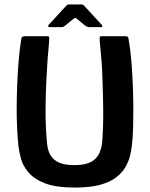

<svg xmlns="http://www.w3.org/2000/svg" viewBox="-20 -836 675 864"><path d="M317 8Q231 8 181.5 -11.5Q132 -31 107 -61.5Q82 -92 74 -123Q66 -154 63 -178Q59 -217 57 -261Q55 -305 55 -341Q55 -388 57 -444Q59 -500 63.5 -557Q68 -614 76 -662Q77 -669 82 -671Q87 -673 94 -673Q118 -673 142 -673Q166 -673 191 -673Q200 -673 201 -670Q202 -667 201 -649Q197 -609 194 -567Q191 -525 189 -482Q185 -407 185 -336.5Q185 -266 191 -198Q193 -169 201.5 -149Q210 -129 225.5 -116.5Q241 -104 263.5 -98.5Q286 -93 314 -93Q344 -93 366 -98.5Q388 -104 403.5 -116.5Q419 -129 428 -149Q437 -169 440 -198Q445 -265 444.5 -335.5Q444 -406 441 -481Q440 -524 436.5 -566.5Q433 -609 429 -649Q428 -667 429 -670Q430 -673 440 -673Q465 -673 490.5 -673Q516 -673 541 -673Q549 -673 553.5 -671Q558 -669 558 -662Q567 -614 571.5 -557.5Q576 -501 578 -444.5Q580 -388 580 -342Q580 -305 579 -261Q578 -217 573 -178Q571 -159 565 -134.5Q559 -110 545 -85Q531 -60 503.5 -38.5Q476 -17 431 -4.5Q386 8 317 8ZM202 -714Q198 -714 197 -717Q196 -720 198 -723L278 -810Q283 -816 288 -816H347Q353 -816 358 -811L439 -723Q441 -720 440.5 -717Q440 -714 435 -714H382Q375 -714 371.5 -716Q368 -718 363 -721L324 -753Q319 -757 313 -753L272 -720Q269 -717 265.5 -715.5Q262 -714 257 -714Z"/></svg>

Font: Glory Thin
Style: Bold
Weight: 700
Version: Version 1.011